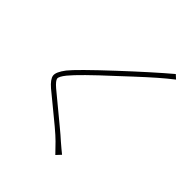

<svg xmlns="http://www.w3.org/2000/svg" viewBox="-71 -909 1141 1141"><g transform="rotate(-45 500.0 -338.0)"><path d="M110.4 -234.4 81.1 -261.7Q91.8 -271.5 139.6 -318.4Q162.1 -340.8 198.2 -383.8Q234.4 -426.8 279.8 -482.9Q325.2 -539.1 342.8 -559.6Q378.9 -601.6 405.8 -605Q432.6 -608.4 481.4 -571.3Q530.3 -532.2 690.4 -360.4Q836.9 -203.1 927.7 -95.7L905.3 -71.3Q871.1 -115.2 833.5 -158.2Q795.9 -201.2 736.3 -265.6Q676.8 -330.1 668 -338.9Q521.5 -499 461.9 -547.9Q425.8 -577.1 410.2 -575.2Q394.5 -573.2 364.3 -538.1Q345.7 -515.6 301.3 -461.9Q256.8 -408.2 220.2 -363.8Q183.6 -319.3 161.1 -294.9Q151.4 -284.2 132.8 -261.7Q114.3 -239.3 110.4 -234.4Z"/></g></svg>

Font: Gen Shin Gothic ExtraLight
Style: Regular
Weight: 100
Designer: [Source Han Sans]
Ryoko NISHIZUKA  (kana & ideographs); Paul D. Hunt (Latin, Greek & Cyrillic); Wenlong ZHANG  (bopomofo
Version: Version 1.002.20150607